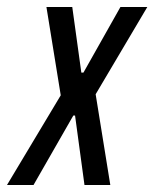

<svg xmlns="http://www.w3.org/2000/svg" viewBox="-60 -530 442 550"><path d="M-40 0 114 -257 73 -510H147L173 -322H179L285 -510H362L214 -260L256 0H182L155 -199H150L36 0Z"/></svg>

Font: Saira Ultra Condensed Medium
Style: Italic
Weight: 500
Width: 1
Italic angle: -12°
Designer: Hector Gatti with collaboration of the Omnibus-Type team
Foundry: Omnibus-Type
Version: Version 1.001; ttfautohint (v1.8)